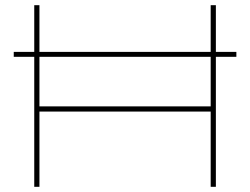

<svg xmlns="http://www.w3.org/2000/svg" viewBox="-20 -720 965 740"><path d="M33 -501V-520H112V-700H132V-520H792V-700H812V-520H891V-501H812V0H792V-290H132V0H112V-501ZM132 -310H792V-501H132Z"/></svg>

Font: Georama Extended Thin
Style: Regular
Weight: 100
Width: 7
Designer: Jean-Baptiste Levee
Foundry: Production Type
Version: Version 1.000